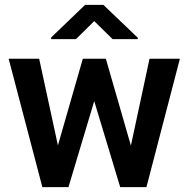

<svg xmlns="http://www.w3.org/2000/svg" viewBox="-20 -770 778 790"><path d="M141.1 -528.3 218.3 -171.9 320.8 -528.3H415.5L518.6 -170.9L595.2 -528.3H720.2L582.5 0H474.6L367.7 -354L261.7 0H154.3L15.6 -528.3ZM405.3 -750 546.9 -614.7V-608.9H443.4L367.7 -683.1L292.5 -608.9H190.4V-615.7L330.1 -750Z"/></svg>

Font: Vazirmatn RD UI FD SemiBold
Style: Regular
Weight: 600
Designer: Saber Rastikerdar
Foundry: Saber Rastikerdar
Version: Version 33.003